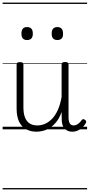

<svg xmlns="http://www.w3.org/2000/svg" viewBox="-20 -989 686 1468"><path d="M260 18Q216 18 181 0Q146 -18 126.5 -57.5Q107 -97 107 -161V-496Q107 -506 113 -510Q119 -514 132 -514Q146 -514 152.5 -510Q159 -506 159 -496V-167Q159 -123 170.5 -92.5Q182 -62 205.5 -46Q229 -30 266 -30Q296 -30 324.5 -42.5Q353 -55 378 -80.5Q403 -106 422 -148Q441 -190 451 -248V-497Q451 -506 457.5 -510.5Q464 -515 478 -515Q491 -515 497.5 -510.5Q504 -506 504 -497V-92Q504 -72 508 -58Q512 -44 520.5 -37Q529 -30 543 -30Q554 -30 564 -34.5Q574 -39 584.5 -48Q595 -57 605 -71Q610 -78 616.5 -78Q623 -78 631 -72Q637 -67 638.5 -60.5Q640 -54 636 -48Q625 -28 608.5 -13Q592 2 573 10Q554 18 534 18Q514 18 499.5 12Q485 6 474 -6Q463 -18 457.5 -35.5Q452 -53 452 -76L451 -133Q436 -90 413.5 -60.5Q391 -31 365 -14Q339 3 312 10.5Q285 18 260 18ZM187 -683Q165 -683 154.5 -695Q144 -707 144 -732Q144 -757 154.5 -769.5Q165 -782 187 -782Q209 -782 220 -769.5Q231 -757 231 -732Q231 -707 220 -695Q209 -683 187 -683ZM419 -683Q397 -683 386 -695Q375 -707 375 -732Q375 -757 386 -769.5Q397 -782 419 -782Q440 -782 451 -769.5Q462 -757 462 -732Q463 -707 451.5 -695Q440 -683 419 -683ZM0 449H646V459H0ZM0 -20H646V0H0ZM0 -505H646V-500H0ZM0 -969H646V-959H0Z"/></svg>

Font: Playwrite IT Trad Guides
Style: Regular
Weight: 400
Designer: Veronika Burian, José Scaglione
Foundry: TypeTogether
Version: Version 1.003